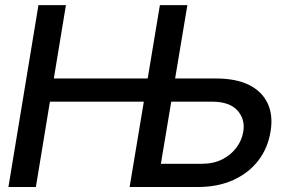

<svg xmlns="http://www.w3.org/2000/svg" viewBox="-20 -748 1138 768"><path d="M13.7 0 133.8 -727.5H243.7L195.3 -434.1H606L590.8 -341.3H179.7L123.5 0ZM646.5 -434.1H843.3Q924.3 -434.1 976.6 -408Q1028.8 -381.8 1051 -333.7Q1073.2 -285.6 1062 -220.7Q1051.3 -155.3 1013.2 -105.7Q975.1 -56.2 913.6 -28.1Q852.1 0 771 0H498.5L619.6 -727.5H729.5L623.5 -92.8H786.6Q834 -92.8 869.4 -110.8Q904.8 -128.9 926.5 -158.7Q948.2 -188.5 953.1 -221.7Q961.4 -271 929.7 -306.2Q897.9 -341.3 827.6 -341.3H631.3Z"/></svg>

Font: Inter Tight Medium
Style: Italic
Weight: 500
Italic angle: -9.39999°
Designer: Rasmus Andersson
Foundry: rsms
Version: Version 3.004